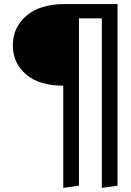

<svg xmlns="http://www.w3.org/2000/svg" viewBox="-20 -709 640 941"><path d="M556 -689V201L479 212V-619H367V201L290 212V-289Q172 -289 107.5 -344.5Q43 -400 43 -487Q43 -575 109.5 -632Q176 -689 297 -689Z"/></svg>

Font: Fira Mono
Style: Regular
Weight: 400
Designer: Carrois Corporate & Edenspiekermann AG
Foundry: Carrois Corporate GbR & Edenspiekermann AG
Version: Version 3.206;PS 003.206;hotconv 1.0.70;makeotf.lib2.5.58329